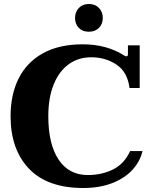

<svg xmlns="http://www.w3.org/2000/svg" viewBox="-20 -932 766 962"><path d="M356 -842Q356 -872 375 -892Q394 -912 425 -912Q457 -912 476 -892Q495 -872 495 -842Q495 -812 476 -792.5Q457 -773 425 -773Q393 -773 374.5 -792.5Q356 -812 356 -842ZM33 -350Q33 -458 73.5 -539Q114 -620 195 -665Q276 -710 394 -710Q515 -710 604 -653Q607 -650 613 -650Q621 -650 621 -659V-705H680V-491H629Q619 -571 564 -608Q509 -645 437 -645Q372 -645 323.5 -609.5Q275 -574 248.5 -507.5Q222 -441 222 -350Q222 -210 273.5 -132.5Q325 -55 420 -55Q489 -55 545.5 -82.5Q602 -110 632 -175H694Q682 -123 643.5 -81Q605 -39 542 -14.5Q479 10 397 10Q218 10 125.5 -86.5Q33 -183 33 -350Z"/></svg>

Font: Taviraj Bold
Style: Regular
Weight: 700
Designer: Katatrad Team
Foundry: CadsonDemak
Version: Version 1.030